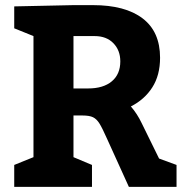

<svg xmlns="http://www.w3.org/2000/svg" viewBox="-20 -725 715 745"><path d="M35.2 -85 109.9 -115.2V-585L35.2 -615.2V-700.2L265.1 -705.1H340.8Q465.8 -705.1 533.4 -653.6Q601.1 -602.1 601.1 -501Q601.1 -433.1 571 -386Q541 -338.9 487.8 -312Q512.7 -283.2 529.8 -247.1L597.2 -109.9L665 -85V0H480L396 -185.1Q377 -228 366 -245.6Q355 -263.2 341.1 -270Q327.1 -276.9 299.8 -276.9H265.1V-115.2L336.9 -85V0H35.2ZM446.8 -486.8Q446.8 -529.8 419.9 -557.4Q393.1 -585 347.2 -585H265.1V-381.8H321.8Q380.9 -381.8 413.8 -409.4Q446.8 -437 446.8 -486.8Z"/></svg>

Font: Kadwa
Style: Bold
Weight: 700
Designer: Sol Matas
Foundry: Sol Matas
Version: Version 1.001;PS 001.000;hotconv 1.0.70;makeotf.lib2.5.58329